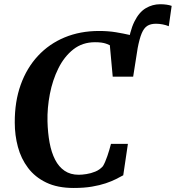

<svg xmlns="http://www.w3.org/2000/svg" viewBox="-20 -902 852 930"><path d="M623.5 -605 597.5 -670.5Q608 -751 630.8 -797Q653.5 -843 686 -862.2Q718.5 -881.5 756 -881.5Q772 -881.5 786.2 -879.5Q800.5 -877.5 811.5 -873.5L797.5 -775Q784.5 -780.5 768 -783.8Q751.5 -787 735.5 -787Q709.5 -787 693.2 -776.5Q677 -766 666.2 -740.2Q655.5 -714.5 646.5 -667.5ZM337 8.5Q258.5 8.5 204 -17.8Q149.5 -44 115.8 -88.8Q82 -133.5 66.8 -190.2Q51.5 -247 51.5 -308.5Q51 -409.5 80.2 -491.2Q109.5 -573 164 -631.5Q218.5 -690 293.5 -721Q368.5 -752 459.5 -752Q504 -752 541.5 -745.8Q579 -739.5 608 -732.8Q637 -726 655.5 -724L625 -530.5H526L512 -683Q504 -687 493.8 -690.5Q483.5 -694 470.5 -695.8Q457.5 -697.5 440 -697.5Q379.5 -697.5 335.2 -662.8Q291 -628 262.8 -571Q234.5 -514 221.5 -446.5Q208.5 -379 210 -314Q211.5 -258.5 220.2 -211Q229 -163.5 246.8 -128.8Q264.5 -94 292.8 -74.8Q321 -55.5 361.5 -55.5Q377 -55.5 398.5 -58.8Q420 -62 441.5 -70.8Q463 -79.5 478.5 -97Q484 -106 489.5 -118.8Q495 -131.5 500 -146.2Q505 -161 509.5 -176Q514 -191 517.5 -205H599.5L577 -53Q562.5 -45 541.8 -34.5Q521 -24 492.2 -14.2Q463.5 -4.5 425.2 2Q387 8.5 337 8.5Z"/></svg>

Font: Merriweather 36pt
Style: Bold Italic
Weight: 700
Italic angle: -7.8°
Version: Version 2.101